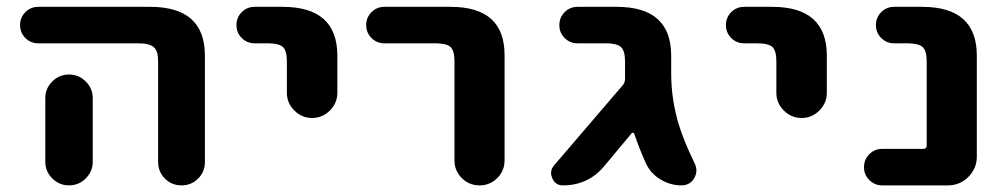

<svg xmlns="http://www.w3.org/2000/svg" viewBox="-20 -566 2951 565"><path d="M92.8 -438.5Q70.3 -438.5 54.7 -454.1Q39.1 -469.7 39.1 -492.2Q39.1 -514.6 54.7 -530.3Q70.3 -545.9 92.8 -545.9H421.9Q583 -545.9 583 -402.3V-89.8Q583 -60.5 563 -40.5Q543 -20.5 514.2 -20.5Q485.4 -20.5 465.3 -40.5Q445.3 -60.5 445.3 -89.8V-385.7Q445.3 -416 432.6 -427.2Q419.9 -438.5 386.7 -438.5ZM252.9 -277.3V-155.3V-89.8Q252.9 -61.5 232.4 -41Q211.9 -20.5 183.1 -20.5Q154.3 -20.5 133.8 -41Q113.3 -61.5 113.3 -89.8V-155.3V-277.3Q113.3 -305.7 133.8 -326.2Q154.3 -346.7 183.1 -346.7Q211.9 -346.7 232.4 -326.2Q252.9 -305.7 252.9 -277.3Z M729.5 -438.5Q707 -438.5 691.4 -454.1Q675.8 -469.7 675.8 -492.2Q675.8 -514.6 691.4 -530.3Q707 -545.9 729.5 -545.9H811.5Q972.7 -545.9 972.7 -402.3V-293Q972.7 -262.7 950.7 -240.7Q928.7 -218.8 898.4 -218.8Q868.2 -218.8 846.2 -240.7Q824.2 -262.7 824.2 -293V-385.7Q824.2 -417 812.5 -427.7Q800.8 -438.5 767.6 -438.5Z M1111.3 -438.5Q1088.9 -438.5 1073.2 -454.1Q1057.6 -469.7 1057.6 -492.2Q1057.6 -514.6 1073.2 -530.3Q1088.9 -545.9 1111.3 -545.9H1305.7Q1465.8 -545.9 1464.8 -402.3V-93.8Q1464.8 -63.5 1443.4 -42Q1421.9 -20.5 1391.1 -20.5Q1360.4 -20.5 1338.9 -42Q1317.4 -63.5 1317.4 -93.8V-385.7Q1317.4 -417 1305.7 -427.7Q1293.9 -438.5 1261.7 -438.5Z M1819.3 -385.7Q1819.3 -417 1807.1 -427.7Q1794.9 -438.5 1763.7 -438.5H1679.7Q1657.2 -438.5 1641.6 -454.1Q1626 -469.7 1626 -492.2Q1626 -514.6 1641.6 -530.3Q1657.2 -545.9 1679.7 -545.9H1794.9Q1955.1 -545.9 1955.1 -402.3V-350.6Q1955.1 -273.4 1977.5 -199.2Q1993.2 -148.4 2024.4 -85Q2029.3 -74.2 2029.3 -64.5Q2029.3 -52.7 2022.5 -41Q2009.8 -20.5 1985.4 -20.5Q1952.1 -20.5 1923.3 -38.1Q1894.5 -55.7 1880.9 -85Q1859.4 -132.8 1846.7 -171.9Q1845.7 -174.8 1842.8 -175.3Q1839.8 -175.8 1837.9 -172.9L1759.8 -79.1Q1711.9 -20.5 1636.7 -20.5Q1614.3 -20.5 1605.5 -41Q1601.6 -49.8 1601.6 -56.6Q1601.6 -68.4 1609.4 -78.1L1813.5 -316.4Q1819.3 -324.2 1819.3 -334V-338.9Z M2169.9 -438.5Q2147.5 -438.5 2131.8 -454.1Q2116.2 -469.7 2116.2 -492.2Q2116.2 -514.6 2131.8 -530.3Q2147.5 -545.9 2169.9 -545.9H2252Q2413.1 -545.9 2413.1 -402.3V-293Q2413.1 -262.7 2391.1 -240.7Q2369.1 -218.8 2338.9 -218.8Q2308.6 -218.8 2286.6 -240.7Q2264.6 -262.7 2264.6 -293V-385.7Q2264.6 -417 2252.9 -427.7Q2241.2 -438.5 2208 -438.5Z M2576.2 -20.5Q2553.7 -20.5 2538.1 -36.1Q2522.5 -51.8 2522.5 -74.2Q2522.5 -96.7 2538.1 -112.3Q2553.7 -127.9 2576.2 -127.9H2697.3Q2707 -127.9 2707 -137.7V-385.7Q2707 -417 2694.8 -427.7Q2682.6 -438.5 2650.4 -438.5H2611.3Q2588.9 -438.5 2573.2 -454.1Q2557.6 -469.7 2557.6 -492.2Q2557.6 -514.6 2573.2 -530.3Q2588.9 -545.9 2611.3 -545.9H2693.4Q2854.5 -545.9 2854.5 -402.3V-105.5Q2854.5 -70.3 2829.6 -45.4Q2804.7 -20.5 2769.5 -20.5Z"/></svg>

Font: Gen Jyuu GothicX Bold
Style: Bold
Weight: 700
Designer: Ryoko NISHIZUKA (kana &amp; ideographs); Paul D. Hunt (Latin, Greek &amp; Cyrillic); Wenlong ZHANG (bopomofo); Sandoll C
Version: Version 1.058.20140828